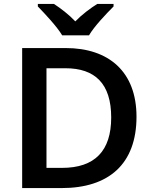

<svg xmlns="http://www.w3.org/2000/svg" viewBox="-20 -959 775 979"><path d="M297 -779H434C460 -824 522 -889 559 -926V-939H476C441 -917 399 -886 364 -850C330 -886 290 -916 255 -939H173V-926C210 -888 270 -824 297 -779ZM676 -364C676 -593 535 -714 315 -714H93V0H294C535 0 676 -123 676 -364ZM547 -360C547 -190 464 -103 296 -103H217V-611H314C464 -611 547 -533 547 -360Z"/></svg>

Font: Noto Sans Kayah Li SemiBold
Style: Regular
Weight: 600
Designer: Monotype Design Team, Sérgio Martins
Foundry: Monotype Imaging Inc.
Version: Version 2.002